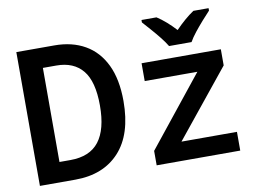

<svg xmlns="http://www.w3.org/2000/svg" viewBox="-81 -888 1361 1009"><g transform="rotate(-10 600.0 -383.0)"><path d="M54 0V-714H257Q351 -714 420 -674.5Q489 -635 526.5 -557Q564 -479 564 -363Q564 -186 478.5 -93Q393 0 243 0ZM235 -106Q339 -106 388.5 -170Q438 -234 438 -362Q438 -490 389.5 -549Q341 -608 249 -608H177V-106ZM677 0V-77L973 -447H692V-542H1115V-456L827 -100H1123V0ZM850 -606Q837 -628 815.5 -655Q794 -682 771 -708Q748 -734 731 -753V-766H811Q836 -750 860.5 -728.5Q885 -707 909 -681Q934 -707 959 -728.5Q984 -750 1008 -766H1089V-753Q1071 -734 1048 -708Q1025 -682 1003.5 -655Q982 -628 970 -606Z"/></g></svg>

Font: Noto Sans Mono SemiBold
Style: Regular
Weight: 600
Designer: Monotype Design Team
Foundry: Monotype Imaging Inc.
Version: Version 2.014; ttfautohint (v1.8.4.7-5d5b)